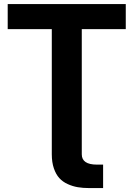

<svg xmlns="http://www.w3.org/2000/svg" viewBox="-20 -748 676 972"><path d="M242.2 0H394V33.2Q394 85.4 471.2 85.4H502V204.1H431.2Q399.9 204.1 373.8 199.7Q347.7 195.3 322.5 183.8Q297.4 172.4 280.3 153.6Q263.2 134.8 252.7 104.2Q242.2 73.7 242.2 33.2ZM242.2 -600.6H19V-727.5H616.7V-600.6H394V0H242.2Z"/></svg>

Font: Inter Tight Stencil
Style: Bold
Weight: 700
Designer: Rasmus Andersson
Foundry: rsms
Version: Version 3.004;Glyphs 3.1.2 (3151)